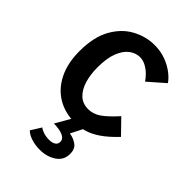

<svg xmlns="http://www.w3.org/2000/svg" viewBox="-235 -657 987 987"><g transform="rotate(45 259.0 -163.0)"><path d="M277 11Q205.5 11 151 -22Q96.5 -55 65.8 -117.2Q35 -179.5 35 -266Q35 -368.5 71.5 -433.8Q108 -499 165.8 -530.2Q223.5 -561.5 286.5 -561.5Q331.5 -561.5 368.5 -547.5Q405.5 -533.5 432.2 -512.8Q459 -492 473 -471L384.5 -393.5Q375 -408 358.8 -424.5Q342.5 -441 321.2 -452.8Q300 -464.5 277 -464.5Q247.5 -464.5 220.5 -444.8Q193.5 -425 176.5 -382.8Q159.5 -340.5 159.5 -272Q159.5 -219.5 172.5 -177.2Q185.5 -135 211.5 -110.8Q237.5 -86.5 277 -86.5Q313 -86.5 344.5 -107.8Q376 -129 423.5 -181.5L498 -105Q453 -58 416 -33Q379 -8 345.5 1.5Q312 11 277 11ZM250 237Q214 237 186 227.5Q158 218 142.5 202.5L177.5 146.5Q187.5 155 206 161Q224.5 167 247.5 167Q269 167 282.2 158.5Q295.5 150 295.5 133.5Q295.5 112.5 271.8 101.5Q248 90.5 205.5 90L257 0H334L299.5 68Q329.5 72.5 352.2 89Q375 105.5 375 141Q375 187.5 337.5 212.2Q300 237 250 237Z"/></g></svg>

Font: Junction SemiBold
Style: Regular
Weight: 600
Designer: Caroline Hadilaksono
Foundry: Caroline Hadilaksono, Tyler Finck, The League of Moveable Type
Version: Version 2.000; ttfautohint (v1.8.3)